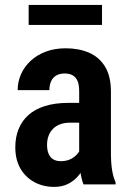

<svg xmlns="http://www.w3.org/2000/svg" viewBox="-20 -729 513 759"><path d="M293 -114.3V-368.2Q293 -394 286.4 -409.2Q279.8 -424.3 267.1 -431.4Q254.4 -438.5 235.8 -438.5Q215.8 -438.5 202.1 -430.4Q188.5 -422.4 181.9 -407.5Q175.3 -392.6 175.3 -372.6H49.8Q49.8 -405.8 63 -435.5Q76.2 -465.3 101.1 -488.5Q126 -511.7 161.1 -524.9Q196.3 -538.1 239.7 -538.1Q291.5 -538.1 331.8 -520.8Q372.1 -503.4 395.3 -465.6Q418.5 -427.7 418.5 -366.7V-125.5Q418.5 -85 423.1 -56.6Q427.7 -28.3 437 -8.3V0H310.1Q301.8 -20.5 297.4 -52Q293 -83.5 293 -114.3ZM309.1 -322.3 309.6 -244.1H256.8Q234.9 -244.1 218 -237.8Q201.2 -231.4 189.5 -219.7Q177.7 -208 171.9 -191.9Q166 -175.8 166 -156.7Q166 -134.8 172.4 -120.4Q178.7 -106 190.9 -98.9Q203.1 -91.8 220.7 -91.8Q245.6 -91.8 263.9 -102.5Q282.2 -113.3 291.7 -128.2Q301.3 -143.1 298.8 -156.2L327.1 -105.5Q322.3 -87.4 312 -67.4Q301.8 -47.4 285.9 -29.8Q270 -12.2 247.3 -1.2Q224.6 9.8 193.8 9.8Q150.4 9.8 115.5 -9.3Q80.6 -28.3 60.5 -63.2Q40.5 -98.1 40.5 -147Q40.5 -187 53.7 -219.2Q66.9 -251.5 92.5 -274.4Q118.2 -297.4 157.7 -309.8Q197.3 -322.3 250.5 -322.3ZM383.3 -709.5V-630.4H93.3V-709.5Z"/></svg>

Font: Roboto Condensed SemiBold
Style: Regular
Weight: 600
Designer: Christian Robertson
Foundry: Google
Version: Version 3.008; 2023